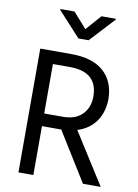

<svg xmlns="http://www.w3.org/2000/svg" viewBox="-97 -965 742 1029"><g transform="rotate(10 274.0 -450.5)"><path d="M158.2 -604H251Q401.9 -604 401.9 -469.2Q401.9 -410.2 365.2 -372.6Q328.6 -335 259.8 -335H158.2ZM524.9 0 348.1 -278.8Q412.1 -298.8 447 -347.9Q481.9 -397 483.9 -466.8Q483.9 -564 423.6 -618.9Q363.3 -673.8 246.1 -673.8H77.1V0H158.2V-266.1H254.9H263.2L428.2 0ZM296.9 -818.4 223.1 -901.4H146.5V-896.5L269 -762.7H324.2L448.2 -896.5V-901.4H370.1Z"/></g></svg>

Font: FAU Chimera
Style: Regular
Weight: 400
Version: Version 1.002;hotconv 1.0.117;makeotfexe 2.5.65602